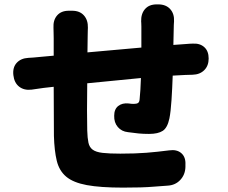

<svg xmlns="http://www.w3.org/2000/svg" viewBox="-20 -812 1040 876"><path d="M41 -469Q37 -504 56 -525Q75 -546 109 -548Q114 -548 132.5 -549.5Q151 -551 170 -553L225 -558V-637Q225 -648 224.5 -664.5Q224 -681 224 -685Q222 -720 240.5 -741.5Q259 -763 294 -763H309Q344 -763 363 -741.5Q382 -720 381 -685Q381 -683 380.5 -672Q380 -661 380 -646L379 -573L625 -595V-691Q625 -702 624.5 -707.5Q624 -713 624 -714Q623 -749 641.5 -770.5Q660 -792 695 -792H702Q737 -792 756.5 -770.5Q776 -749 774 -714Q774 -711 774 -713.5Q774 -716 774 -714.5Q774 -713 773 -698L771 -607L826 -611Q835 -612 845.5 -612.5Q856 -613 859 -613Q892 -615 912 -597Q932 -579 932 -545Q932 -512 912 -492Q892 -472 859 -471Q854 -471 842 -470.5Q830 -470 825 -470L768 -467Q766 -409 762.5 -355.5Q759 -302 753 -272Q744 -229 722.5 -215Q701 -201 660 -201Q634 -201 613 -203Q592 -205 564 -209Q535 -212 517.5 -232.5Q500 -253 501 -284Q501 -314 519.5 -328.5Q538 -343 567 -340Q570 -339 578.5 -338.5Q587 -338 590 -338Q603 -338 609.5 -342Q616 -346 617 -359Q619 -377 620.5 -402Q622 -427 623 -456L378 -432Q377 -368 377 -309Q377 -250 378 -217Q379 -182 383.5 -161Q388 -140 403 -129Q418 -118 448 -114.5Q478 -111 529 -111Q598 -111 648 -115Q698 -119 752 -126Q787 -131 807.5 -113Q828 -95 826 -60V-50Q825 -15 802.5 9Q780 33 745 35Q713 37 684 39.5Q655 42 621 43Q587 44 541 44Q438 44 376 32.5Q314 21 282 -6Q250 -33 239 -78.5Q228 -124 226 -192L225 -416L180 -411Q156 -408 148.5 -406.5Q141 -405 124 -403Q90 -399 67.5 -416.5Q45 -434 41 -469Z"/></svg>

Font: Chiron GoRound TC H
Style: Regular
Weight: 900
Designer: Ryoko NISHIZUKA 西塚涼子 (kana, bopomofo & ideographs); Paul D. Hunt (Latin, Greek & Cyrillic); Sandoll Communications 산돌커뮤니
Foundry: Adobe
Version: Version 1.000;hotconv 1.1.1;makeotfexe 2.6.0